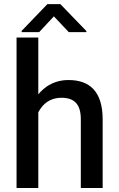

<svg xmlns="http://www.w3.org/2000/svg" viewBox="-20 -937 593 957"><path d="M170.9 -750H62.5V0H170.9V-377C175.3 -385.3 180.2 -393.1 185.5 -400.4C208 -430.7 242.2 -449.7 285.6 -449.7C348.1 -449.7 382.8 -420.4 382.8 -342.8V0H491.7V-341.8C491.7 -483.9 424.3 -538.1 321.3 -538.1C279.8 -538.1 242.7 -526.4 211.9 -504.9C196.8 -494.1 183.1 -481.4 170.9 -466.8ZM280.8 -916.5H216.3L87.9 -783.2V-776.9H175.3L248.5 -855.5L322.8 -776.9H410.6V-782.2Z"/></svg>

Font: Bert Sans Medium
Style: Regular
Weight: 500
Designer: Christian Robertson (Google), Cristiano Sobral
Foundry: Google, Cristiano Sobral
Version: Version 3.101